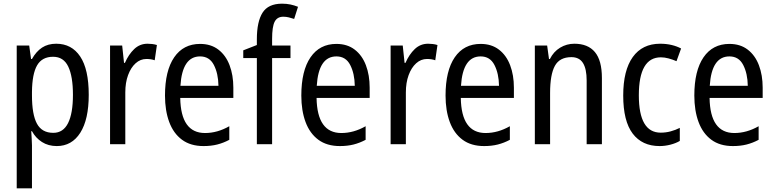

<svg xmlns="http://www.w3.org/2000/svg" viewBox="-20 -851 4214 1045"><path d="M286 -613Q370 -613 416.5 -543.5Q463 -474 463 -335Q463 -201 417 -128.5Q371 -56 289 -56Q243 -56 208.5 -78Q174 -100 154 -137H150Q151 -117 152.5 -96.5Q154 -76 154 -60V174H71V-603H139L149 -530H154Q177 -571 209 -592Q241 -613 286 -613ZM269 -542Q209 -542 182 -495.5Q155 -449 154 -351V-332Q154 -228 181 -178Q208 -128 270 -128Q324 -128 350.5 -181Q377 -234 377 -335Q377 -435 351.5 -488.5Q326 -542 269 -542Z M783 -613Q795 -613 808 -611.5Q821 -610 834 -606L822 -523Q802 -530 777 -530Q744 -530 718 -506.5Q692 -483 677 -442Q662 -401 662 -348V-66H579V-603H645L655 -509H660Q680 -555 710.5 -584Q741 -613 783 -613Z M1069 -612Q1128 -612 1168.5 -581Q1209 -550 1229.5 -496Q1250 -442 1250 -374V-318H961Q964 -127 1096 -127Q1163 -127 1228 -164V-90Q1196 -73 1162.5 -64.5Q1129 -56 1088 -56Q1017 -56 970.5 -90.5Q924 -125 901 -187Q878 -249 878 -331Q878 -466 928 -539Q978 -612 1069 -612ZM1069 -544Q972 -544 962 -384H1169Q1168 -451 1144 -497.5Q1120 -544 1069 -544Z M1561 -535H1461V-66H1378V-535H1304V-577L1378 -606V-637Q1378 -733 1409 -782Q1440 -831 1515 -831Q1540 -831 1561 -826.5Q1582 -822 1602 -814L1581 -748Q1566 -753 1551.5 -756.5Q1537 -760 1522 -760Q1489 -760 1475 -733Q1461 -706 1461 -639V-603H1561Z M1811 -612Q1870 -612 1910.5 -581Q1951 -550 1971.5 -496Q1992 -442 1992 -374V-318H1703Q1706 -127 1838 -127Q1905 -127 1970 -164V-90Q1938 -73 1904.5 -64.5Q1871 -56 1830 -56Q1759 -56 1712.5 -90.5Q1666 -125 1643 -187Q1620 -249 1620 -331Q1620 -466 1670 -539Q1720 -612 1811 -612ZM1811 -544Q1714 -544 1704 -384H1911Q1910 -451 1886 -497.5Q1862 -544 1811 -544Z M2310 -613Q2322 -613 2335 -611.5Q2348 -610 2361 -606L2349 -523Q2329 -530 2304 -530Q2271 -530 2245 -506.5Q2219 -483 2204 -442Q2189 -401 2189 -348V-66H2106V-603H2172L2182 -509H2187Q2207 -555 2237.5 -584Q2268 -613 2310 -613Z M2596 -612Q2655 -612 2695.5 -581Q2736 -550 2756.5 -496Q2777 -442 2777 -374V-318H2488Q2491 -127 2623 -127Q2690 -127 2755 -164V-90Q2723 -73 2689.5 -64.5Q2656 -56 2615 -56Q2544 -56 2497.5 -90.5Q2451 -125 2428 -187Q2405 -249 2405 -331Q2405 -466 2455 -539Q2505 -612 2596 -612ZM2596 -544Q2499 -544 2489 -384H2696Q2695 -451 2671 -497.5Q2647 -544 2596 -544Z M3106 -613Q3180 -613 3218 -567.5Q3256 -522 3256 -426V-66H3173V-413Q3173 -476 3153 -508Q3133 -540 3090 -540Q3026 -540 3000 -492.5Q2974 -445 2974 -345V-66H2891V-603H2958L2968 -530H2973Q2993 -570 3028.5 -591.5Q3064 -613 3106 -613Z M3570 -56Q3475 -56 3423.5 -124Q3372 -192 3372 -331Q3372 -468 3424 -540.5Q3476 -613 3573 -613Q3607 -613 3636 -606Q3665 -599 3687 -587L3662 -518Q3641 -527 3619 -533Q3597 -539 3577 -539Q3457 -539 3457 -332Q3457 -129 3576 -129Q3604 -129 3630 -136Q3656 -143 3680 -155V-84Q3658 -71 3628.5 -63.5Q3599 -56 3570 -56Z M3950 -612Q4009 -612 4049.5 -581Q4090 -550 4110.5 -496Q4131 -442 4131 -374V-318H3842Q3845 -127 3977 -127Q4044 -127 4109 -164V-90Q4077 -73 4043.5 -64.5Q4010 -56 3969 -56Q3898 -56 3851.5 -90.5Q3805 -125 3782 -187Q3759 -249 3759 -331Q3759 -466 3809 -539Q3859 -612 3950 -612ZM3950 -544Q3853 -544 3843 -384H4050Q4049 -451 4025 -497.5Q4001 -544 3950 -544Z"/></svg>

Font: Noto Sans Malayalam UI Condensed
Style: Regular
Weight: 400
Width: 3
Designer: Jelle Bosma - Monotype Design Team
Foundry: Monotype Imaging Inc.
Version: Version 2.104; ttfautohint (v1.8.4.7-5d5b)